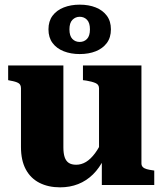

<svg xmlns="http://www.w3.org/2000/svg" viewBox="-20 -794 697 824"><path d="M252 -513V-162Q252 -136 257.5 -119.5Q263 -103 275 -95Q287 -87 307 -87Q329 -87 349 -99Q369 -111 388 -136.5Q407 -162 425 -203L427 -114Q407 -73 379 -45.5Q351 -18 315.5 -4Q280 10 238 10Q187 10 149 -9.5Q111 -29 90.5 -67.5Q70 -106 70 -163V-415Q70 -431 59 -437.5Q48 -444 24 -448L15 -450V-513ZM587 -513V-93Q587 -83 593 -77Q599 -71 610 -68Q621 -65 636 -63L642 -62V0H417V-115L405 -111V-415Q405 -431 390 -437.5Q375 -444 351 -448L336 -450V-513ZM278 -668Q278 -640 290.5 -627Q303 -614 322 -614Q341 -614 353.5 -627Q366 -640 366 -668Q366 -696 353.5 -709Q341 -722 322 -722Q304 -722 291 -709Q278 -696 278 -668ZM456 -668Q456 -633 438.5 -609.5Q421 -586 391 -574Q361 -562 322 -562Q284 -562 253.5 -574Q223 -586 205.5 -609.5Q188 -633 188 -668Q188 -703 205.5 -726.5Q223 -750 253.5 -762Q284 -774 322 -774Q361 -774 391 -762Q421 -750 438.5 -726.5Q456 -703 456 -668Z"/></svg>

Font: Roboto Serif 36pt
Style: Bold
Weight: 700
Version: Version 1.008